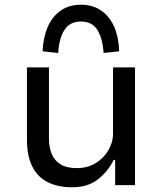

<svg xmlns="http://www.w3.org/2000/svg" viewBox="-20 -783 687 812"><path d="M286 9Q224 9 181 -13Q138 -35 116 -80Q94 -125 94 -191V-498H187V-196Q187 -161 198.5 -132.5Q210 -104 236 -88Q262 -72 305 -72Q349 -72 383.5 -92.5Q418 -113 438 -147Q458 -181 458 -218V-498H551V0H467V-107H461Q434 -54 391.5 -22.5Q349 9 286 9ZM226 -559 160 -566Q163 -626 182 -669.5Q201 -713 236.5 -738Q272 -763 322 -763Q373 -763 408.5 -738Q444 -713 463 -669.5Q482 -626 484 -566L418 -559Q414 -622 391.5 -657Q369 -692 322 -692Q276 -692 253 -657Q230 -622 226 -559Z"/></svg>

Font: Nunito Sans 6pt
Style: Regular
Weight: 400
Version: Version 3.101;gftools[0.9.27]